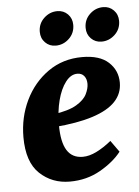

<svg xmlns="http://www.w3.org/2000/svg" viewBox="-48 -649 506 701"><g transform="rotate(-5 205.0 -299.0)"><path d="M264 -436Q328 -436 360.5 -406Q393 -376 393 -331Q393 -291 365.5 -262Q338 -233 282 -215Q226 -197 140 -190L142 -237Q198 -245 226.5 -262Q255 -279 265 -299.5Q275 -320 275 -337Q275 -355 266 -366Q257 -377 241 -377Q217 -377 198 -352Q179 -327 168.5 -286.5Q158 -246 158 -197Q158 -134 177 -103.5Q196 -73 235 -73Q259 -73 286 -86.5Q313 -100 340 -122L370 -80Q342 -44 292 -15.5Q242 13 180 13Q115 13 70 -29.5Q25 -72 25 -163Q25 -236 55 -298Q85 -360 139 -398Q193 -436 264 -436ZM340 -486Q317 -486 301.5 -501.7Q286 -517.4 286 -541Q286 -571 307 -591Q328 -611 356.1 -611Q379 -611 394.5 -595.3Q410 -579.6 410 -556Q410 -526 388.9 -506Q367.7 -486 340 -486ZM171.9 -486Q149 -486 133.5 -501.7Q118 -517.4 118 -541Q118 -571 139.1 -591Q160.3 -611 188 -611Q211.1 -611 226.6 -595.3Q242 -579.6 242 -556Q242 -526 221 -506Q200 -486 171.9 -486Z"/></g></svg>

Font: Rasa
Style: Italic
Weight: 400
Italic angle: -7.10001°
Designer: Anna Giedrys (Yrsa+Rasa design), David Brezina (Yrsa art-direction, Rasa art-direction, design)
Foundry: Rosetta Type Foundry
Version: Version 2.004